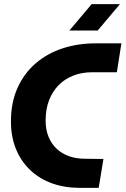

<svg xmlns="http://www.w3.org/2000/svg" viewBox="-20 -910 608 930"><path d="M368 0Q292 0 230.5 -22.5Q169 -45 125 -87.5Q81 -130 57 -189Q33 -248 33 -322Q33 -413 64.5 -483.5Q96 -554 152 -602.5Q208 -651 282.5 -675.5Q357 -700 442 -700H568L546 -560H426Q377 -560 335.5 -544Q294 -528 264 -497.5Q234 -467 217.5 -424Q201 -381 201 -326Q201 -281 215.5 -246.5Q230 -212 255.5 -188.5Q281 -165 315.5 -153Q350 -141 392 -141L481 -140L458 0ZM316 -762 424 -890H561L453 -762Z"/></svg>

Font: MuseoModerno
Style: Bold Italic
Weight: 700
Italic angle: -9°
Designer: Pablo Cosgaya, Héctor Gatti, Marcela Romero, and the Authors of The MuseoModerno Project.
Foundry: Omnibus-Type Team
Version: Version 1.003